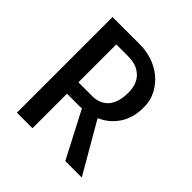

<svg xmlns="http://www.w3.org/2000/svg" viewBox="-188 -871 1022 1022"><g transform="rotate(45 322.5 -360.0)"><path d="M452.1 0 316.4 -260.7Q313.5 -260.7 308.6 -260.3Q303.7 -259.8 293.5 -259.8Q283.2 -259.8 262.2 -259.8Q241.2 -259.8 205.1 -259.8V0H87.9V-719.7H294.9Q340.8 -719.7 385.7 -705.1Q430.7 -690.4 466.3 -661.1Q502 -631.8 523.9 -590.3Q545.9 -548.8 545.9 -497.1Q545.9 -418.9 509.8 -364.3Q473.6 -309.6 412.1 -283.2L576.2 0ZM205.1 -345.7H311.5Q333 -345.7 354.5 -353Q376 -360.4 393.6 -377Q411.1 -393.6 421.9 -423.3Q432.6 -453.1 432.6 -497.1Q432.6 -514.6 427.7 -537.6Q422.9 -560.5 407.7 -581.5Q392.6 -602.5 365.2 -616.7Q337.9 -630.9 293 -630.9H205.1Z"/></g></svg>

Font: Allerta
Style: Regular
Weight: 400
Designer: Matt McInerney
Foundry: Matt McInerney
Version: Version 1.0